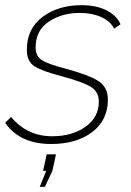

<svg xmlns="http://www.w3.org/2000/svg" viewBox="-34 -548 509 744"><path d="M-14 -72 9 -95Q71 -20 168 -20Q246 -20 297.5 -57Q349 -94 349 -154Q349 -193 317 -212Q285 -231 207 -252Q130 -272 100 -291Q70 -310 70 -355Q70 -437 131 -482.5Q192 -528 282 -528Q340 -528 379.5 -507.5Q419 -487 433 -454L408 -437Q394 -466 358 -482Q322 -498 275 -498Q206 -498 155 -464Q104 -430 104 -364Q104 -330 129 -314.5Q154 -299 220 -282Q309 -258 346.5 -234.5Q384 -211 384 -162Q384 -82 323 -36Q262 10 164 10Q43 10 -14 -72ZM120 176 145 114H133L147 50H183L169 114L140 176Z"/></svg>

Font: Raleway-v4020 ExtraLight
Style: Italic
Weight: 275
Italic angle: -12°
Designer: Matt McInerney, Pablo Impallari, Rodrigo Fuenzalida
Foundry: Matt McInerney, Pablo Impallari, Rodrigo Fuenzalida
Version: Version 4.020;PS 004.020;hotconv 1.0.88;makeotf.lib2.5.64775